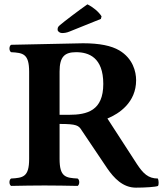

<svg xmlns="http://www.w3.org/2000/svg" viewBox="-20 -853 756 883"><path d="M362 -654C322 -654 71 -647 31 -647C21 -641 21 -619 31 -613C86 -610 114 -606 114 -523V-122C114 -39 86 -35 31 -32C21 -26 21 -4 31 2C71 1 145 0 185 0C225 0 297 1 337 2C347 -4 347 -26 337 -32C282 -35 254 -39 254 -122V-283C333 -283 342 -276 356 -253L473 -79C504 -34 545 10 605 10C645 10 697 7 707 2C711 -5 710 -24 706 -32C661 -32 638 -56 610 -98L474 -308C528 -330 606 -382 606 -484C606 -524 591 -584 529 -621C492 -643 437 -654 362 -654ZM455 -467C455 -344 381 -325 297 -325H254V-524C254 -592 277 -613 330 -613C388 -613 455 -589 455 -467ZM382 -833C342 -805 276 -755 255 -737C245 -729 245 -723 245 -716C245 -708 256 -701 265 -701C274 -701 286 -702 300 -708L444 -766L447 -778C434 -799 407 -821 382 -833Z"/></svg>

Font: Libertinus Serif
Style: Bold
Weight: 700
Designer: Philipp H. Poll, Khaled Hosny
Foundry: Caleb Maclennan
Version: Version 7.050;RELEASE